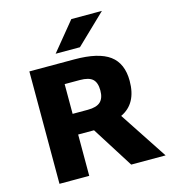

<svg xmlns="http://www.w3.org/2000/svg" viewBox="-130 -1017 1002 1122"><g transform="rotate(-15 371.0 -456.0)"><path d="M90 0ZM366 -250H270V0H90V-680H362Q508 -680 575 -630.5Q642 -581 642 -475Q642 -337 541 -290L732 0H524ZM270 -375H362Q415 -375 438.5 -397Q462 -419 462 -465Q462 -513 439 -534Q416 -555 362 -555H270ZM406 -912H591L412 -740H265Z"/></g></svg>

Font: Martel Sans Black
Style: Regular
Weight: 900
Designer: Dan Reynolds and Mathieu Réguer
Foundry: Dan Reynolds and Mathieu Réguer
Version: Version 1.002; ttfautohint (v1.1) -l 5 -r 5 -G 72 -x 0 -D la